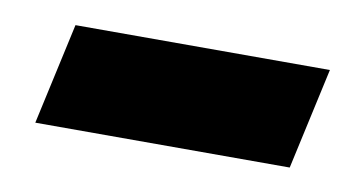

<svg xmlns="http://www.w3.org/2000/svg" viewBox="-32 -350 462 246"><g transform="rotate(10 199.5 -227.0)"><path d="M22 -161 51 -293H382L353 -161Z"/></g></svg>

Font: Ysabeau Office Black
Style: Italic
Weight: 900
Italic angle: -12°
Designer: Christian Thalmann (Catharsis Fonts)
Version: Version 2.001;gftools[0.9.30]; featfreeze: tnum,lnum,ss02